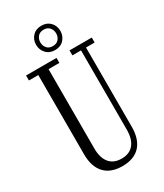

<svg xmlns="http://www.w3.org/2000/svg" viewBox="-234 -1038 968 1136"><g transform="rotate(-30 250.0 -470.0)"><path d="M252 10Q173 10 131 -35Q89 -80 89 -165V-706H25V-740H233V-706H159V-164Q159 -100 187.5 -65.5Q216 -31 270 -31Q324 -31 352.5 -65.5Q381 -100 381 -164V-706H322V-740H474V-706H415V-165Q415 -80 373.5 -35Q332 10 252 10ZM250 -784Q212 -784 189.5 -808.5Q167 -833 167 -867Q167 -902 189.5 -926Q212 -950 250 -950Q288 -950 310.5 -926Q333 -902 333 -867Q333 -833 310.5 -808.5Q288 -784 250 -784ZM250 -811Q276 -811 290 -827.5Q304 -844 304 -867Q304 -890 290 -906.5Q276 -923 250 -923Q224 -923 210 -906.5Q196 -890 196 -867Q196 -844 210 -827.5Q224 -811 250 -811Z"/></g></svg>

Font: Xanh Mono
Style: Regular
Weight: 400
Monospace: yes
Designer: Lam Bao, Duy Dao
Foundry: Yellow Type Foundry
Version: Version 3.101; ttfautohint (v1.8.3)